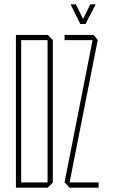

<svg xmlns="http://www.w3.org/2000/svg" viewBox="-20 -860 545 880"><path d="M77 -676V-700H199L222 -677V-676ZM53 0V-24H198V0ZM53 -24V-700H77V-24ZM198 0V-676H222V-23L199 0ZM276 -676V-700H409L406 -676ZM299 -24H276V-25L409 -700L428 -677ZM299 0 276 -24H432V0ZM348 -750 304 -839V-840H328L372 -750ZM349 -750 394 -840H418V-839L372 -750Z"/></svg>

Font: Foldit Thin
Style: Regular
Weight: 100
Designer: Sophia Tai
Foundry: Sophia Tai
Version: Version 1.003